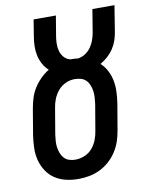

<svg xmlns="http://www.w3.org/2000/svg" viewBox="-84 -796 668 865"><g transform="rotate(-10 250.0 -363.5)"><path d="M204 8Q175 8 147.5 1.5Q120 -5 97.5 -20Q75 -35 60 -58Q45 -81 38 -108Q31 -135 32 -164Q33 -193 37 -221L57 -340Q61 -363 68 -386Q75 -409 88 -430Q101 -451 119 -469Q137 -487 158 -500Q143 -513 132.5 -532Q122 -551 117.5 -571.5Q113 -592 113.5 -615Q114 -638 118 -660L130 -735H232L217 -645Q214 -628 213.5 -610Q213 -592 217.5 -575.5Q222 -559 233.5 -546Q245 -533 262 -529Q264 -529 266 -529Q268 -529 270 -529Q277 -529 283.5 -528.5Q290 -528 296 -527Q314 -529 330 -539.5Q346 -550 356.5 -565Q367 -580 373 -597Q379 -614 382 -631L399 -735H500L481 -617Q478 -597 471.5 -578Q465 -559 453.5 -541.5Q442 -524 426.5 -510Q411 -496 392 -485Q410 -469 421.5 -446.5Q433 -424 437.5 -400Q442 -376 441 -349.5Q440 -323 436 -297L416 -179Q412 -154 404 -129.5Q396 -105 381.5 -82.5Q367 -60 347 -42Q327 -24 303 -12.5Q279 -1 254 3.5Q229 8 204 8ZM206 -80Q227 -80 248 -88.5Q269 -97 283.5 -114Q298 -131 306 -151.5Q314 -172 317 -193L337 -311Q339 -326 340 -341Q341 -356 339 -370Q337 -384 332 -397Q327 -410 317.5 -420Q308 -430 294 -434Q280 -438 265 -438Q244 -438 224 -429Q204 -420 189.5 -403Q175 -386 167 -366Q159 -346 156 -325L136 -207Q134 -192 133 -177.5Q132 -163 134 -149Q136 -135 141 -122Q146 -109 155 -99Q164 -89 177.5 -84.5Q191 -80 206 -80Z"/></g></svg>

Font: Iosevka Slab Semibold Oblique
Style: Regular
Weight: 600
Italic angle: -9°
Monospace: yes
Designer: Belleve Invis
Foundry: Belleve Invis
Version: Version 11.1.1; ttfautohint (v1.8.3)